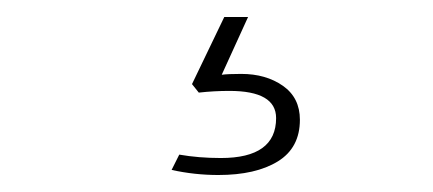

<svg xmlns="http://www.w3.org/2000/svg" viewBox="-20 -20 510 226"><path d="M182 180 191 162Q214 166 240 166Q305 166 305 119Q305 87 250 87Q232 87 214 89L206 79L244 0H272L241 68Q248 67 264 67Q293 67 313 81Q333 95 333 121Q333 154 307 170Q281 186 237 186Q209 186 182 180Z"/></svg>

Font: Taviraj Thin
Style: Regular
Weight: 250
Designer: Katatrad Team
Foundry: CadsonDemak
Version: Version 1.001